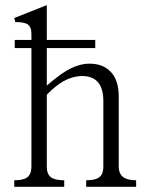

<svg xmlns="http://www.w3.org/2000/svg" viewBox="-20 -722 582 743"><path d="M35.2 1H228.5V-24.4Q192.4 -24.4 176.8 -36.1Q161.1 -48.8 161.1 -77.1V-355.5Q194.3 -389.6 224.6 -407.2Q261.7 -427.7 298.8 -427.7Q339.8 -427.7 360.4 -402.3Q379.9 -377.9 379.9 -331.1V-77.1Q379.9 -48.8 365.2 -37.1Q350.6 -24.4 313.5 -24.4V1H506.8V-24.4Q472.7 -24.4 456.1 -37.1Q439.5 -50.8 439.5 -77.1V-348.6Q439.5 -414.1 406.2 -446.3Q377 -475.6 326.2 -475.6Q283.2 -475.6 235.4 -447.3Q208 -430.7 163.1 -392.6L161.1 -389.6V-536.1H348.6V-567.4H161.1V-702.1L35.2 -652.3L39.1 -636.7Q73.2 -636.7 86.9 -627.9Q101.6 -618.2 101.6 -590.8V-567.4H37.1V-536.1H101.6V-77.1Q101.6 -48.8 85.9 -36.1Q71.3 -24.4 35.2 -24.4Z"/></svg>

Font: Batang
Style: Regular
Weight: 400
Version: Version 2.21